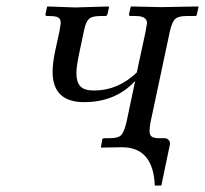

<svg xmlns="http://www.w3.org/2000/svg" viewBox="-20 -451 628 588"><path d="M440.9 -76.2Q438 -59.1 438 -49.8Q438 -37.6 444.6 -32.7Q451.2 -27.8 466.8 -27.8H483.9Q491.7 -27.8 496.8 -22Q502 -16.1 500 -6.8L474.1 117.2H454.1Q449.2 0 354 0H352.1L290 1L289.1 -1L293 -22Q293 -27.8 299.8 -27.8H315.9Q341.8 -27.8 350.8 -36.9Q359.9 -45.9 367.2 -76.2L394 -203.1Q334 -138.2 237.8 -138.2Q140.6 -138.2 141.1 -231.9Q141.1 -254.9 147.9 -290L162.1 -355Q166 -377 166 -379.9Q166 -393.1 158.4 -397.5Q150.9 -401.9 130.9 -401.9H124Q119.1 -401.9 119.1 -407.2L124 -429.2L125 -431.2L210 -428.2L312 -431.2L314 -429.2L309.1 -408.2Q309.1 -402.3 301.8 -401.9H287.1Q262.2 -401.9 252.7 -393.3Q243.2 -384.8 237.8 -359.9L222.2 -286.1Q214.4 -249 213.9 -227.1Q213.9 -200.2 225.8 -187Q237.8 -173.8 268.1 -173.8Q341.3 -173.8 398.9 -229L425.8 -354Q429.7 -376 430.2 -379.9Q430.2 -401.9 396 -401.9H379.9Q375 -401.9 375 -407.2L379.9 -429.2L381.8 -431.2L474.1 -429.2L586.9 -431.2L587.9 -429.2L583 -407.2Q583 -402.3 577.1 -401.9H550.8Q525.9 -401.9 516.4 -392.8Q506.8 -383.8 500 -354Z"/></svg>

Font: Linux Libertine
Style: Italic
Weight: 400
Italic angle: -12°
Designer: Philipp H. Poll
Foundry: Philipp H. Poll
Version: Version 5.1.6 ; ttfautohint (v0.9)